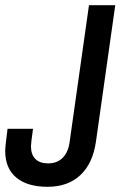

<svg xmlns="http://www.w3.org/2000/svg" viewBox="-20 -706 465 738"><path d="M0 -126Q0 -142 9 -211H107Q99 -156 99 -144Q99 -112 116 -95Q133 -78 165 -78Q200 -78 221.5 -100Q243 -122 248 -163L322 -686H423L349 -163Q337 -78 289 -33Q241 12 163 12Q85 12 42.5 -23.5Q0 -59 0 -126Z"/></svg>

Font: Archivo Narrow Medium
Style: Italic
Weight: 500
Italic angle: -8°
Designer: Hector Gatti
Foundry: Omnibus-Type
Version: Version 2.001